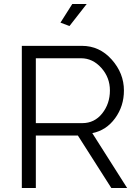

<svg xmlns="http://www.w3.org/2000/svg" viewBox="-20 -939 693 959"><path d="M327 -809 282 -826 341 -919H413ZM89 0V-710H389Q477 -710 538 -641.5Q599 -573 599 -487Q599 -409 555 -348.5Q511 -288 441 -274L615 0H536L369 -262H159V0ZM159 -324H391Q452 -324 490.5 -372.5Q529 -421 529 -487Q529 -552 486 -600Q443 -648 385 -648H159Z"/></svg>

Font: Raleway-v4020
Style: Regular
Weight: 400
Designer: Matt McInerney, Pablo Impallari, Rodrigo Fuenzalida
Foundry: Matt McInerney, Pablo Impallari, Rodrigo Fuenzalida
Version: Version 4.020;PS 004.020;hotconv 1.0.88;makeotf.lib2.5.64775